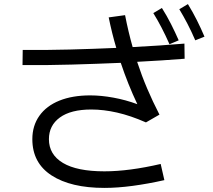

<svg xmlns="http://www.w3.org/2000/svg" viewBox="-20 -872 1040 938"><path d="M934 -675Q915 -719 896 -755.5Q877 -792 856 -827L898 -852Q922 -813 942 -773Q962 -733 979 -693ZM808 -656Q770 -742 729 -808L771 -833Q795 -795 815.5 -754.5Q836 -714 853 -675ZM490 46Q326 46 232 -15Q138 -76 138 -192Q138 -258 172.5 -306.5Q207 -355 270.5 -380.5Q334 -406 421 -406Q474 -406 534 -395Q594 -384 651 -363Q605 -460 570 -565Q453 -560 330.5 -556.5Q208 -553 90 -554L91 -628Q203 -627 319.5 -630Q436 -633 548 -638Q527 -709 511 -787L591 -798Q607 -716 628 -642Q764 -649 881 -659L882 -585Q829 -581 771 -577Q713 -573 650 -570Q672 -503 699 -439.5Q726 -376 759 -312L693 -274Q618 -307 552 -322Q486 -337 426 -337Q326 -337 272.5 -298Q219 -259 219 -192Q219 -117 287.5 -76Q356 -35 490 -35Q610 -35 765 -71L783 8Q703 26 628.5 36Q554 46 490 46Z"/></svg>

Font: Murecho
Style: Regular
Weight: 400
Designer: Neil Summerour
Foundry: Positype
Version: Version 1.010; ttfautohint (v1.8.3)